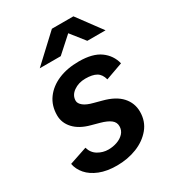

<svg xmlns="http://www.w3.org/2000/svg" viewBox="-176 -810 830 920"><g transform="rotate(-30 238.5 -350.0)"><path d="M199 12Q144 12 104 -4Q64 -20 41 -46.5Q18 -73 12 -105L110 -138Q119 -106 145.5 -90.5Q172 -75 202 -75Q227 -75 250 -83Q273 -91 288 -107Q303 -123 303 -146Q303 -168 285 -182Q267 -196 231 -206L187 -218Q130 -233 100 -265.5Q70 -298 70 -340Q70 -393 98 -431.5Q126 -470 175 -491Q224 -512 289 -512Q365 -512 406.5 -482Q448 -452 460 -403L365 -369Q357 -400 335.5 -412.5Q314 -425 275 -425Q237 -425 209.5 -405.5Q182 -386 182 -356Q182 -341 199 -327Q216 -313 252 -304L293 -293Q359 -276 391 -240.5Q423 -205 423 -157Q423 -104 391.5 -66Q360 -28 309.5 -8Q259 12 199 12ZM111 -577 256 -712H374V-709L227 -577ZM374 -577 269 -710 270 -712H375L475 -577Z"/></g></svg>

Font: Figtree Light SemiBold
Style: Italic
Weight: 600
Italic angle: -9.5°
Version: Version 2.001;gftools[0.9.30]